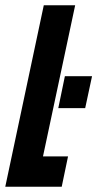

<svg xmlns="http://www.w3.org/2000/svg" viewBox="-35 -708 369 728"><path d="M-15 0 131 -688H250L128 -115H223L199 0ZM186 -298 211 -419H314L288 -298Z"/></svg>

Font: Saira Ultra Condensed ExtraBold
Style: Italic
Weight: 800
Width: 1
Italic angle: -12°
Designer: Hector Gatti with collaboration of the Omnibus-Type team
Foundry: Omnibus-Type
Version: Version 1.001; ttfautohint (v1.8)